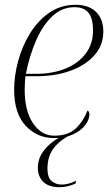

<svg xmlns="http://www.w3.org/2000/svg" viewBox="-20 -566 468 801"><path d="M205 10Q135 10 87 -41.5Q39 -93 39 -192Q39 -249 55.5 -310.5Q72 -372 104.5 -425.5Q137 -479 185 -512.5Q233 -546 295 -546Q350 -546 380.5 -516.5Q411 -487 411 -434Q411 -377 373.5 -335Q336 -293 273 -270.5Q210 -248 132 -248H86Q85 -241 84 -222Q83 -203 83 -191Q83 -103 118 -51.5Q153 0 206 0Q265 0 297 -31Q329 -62 345 -105Q353 -101 353 -89Q353 -67 335.5 -44Q318 -21 285 -5.5Q252 10 205 10ZM130 -258Q200 -258 253.5 -280Q307 -302 337.5 -342.5Q368 -383 368 -438Q368 -490 349 -513Q330 -536 291 -536Q238 -536 198 -498Q158 -460 130.5 -397Q103 -334 88 -258ZM229 215Q183 215 160.5 192.5Q138 170 138 135Q138 98 158 69Q178 40 208.5 19.5Q239 -1 269 -11H294Q244 7 211 43.5Q178 80 178 137Q178 176 196 190Q214 204 237 204Q266 204 297 188L295 200Q260 215 229 215Z"/></svg>

Font: Noto Serif Display ExtraLight
Style: Italic
Weight: 200
Italic angle: -12°
Designer: Monotype Design Team
Foundry: Monotype Imaging Inc.
Version: Version 2.009